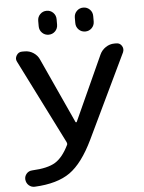

<svg xmlns="http://www.w3.org/2000/svg" viewBox="-62 -989 782 1046"><g transform="rotate(-5 329.0 -465.5)"><path d="M382.8 -889.6Q382.8 -911.1 397.5 -925.8Q412.1 -940.4 433.1 -940.4Q454.1 -940.4 468.8 -925.8Q483.4 -911.1 483.4 -889.6V-860.4Q483.4 -838.9 468.8 -824.2Q454.1 -809.6 433.1 -809.6Q412.1 -809.6 397.5 -824.2Q382.8 -838.9 382.8 -860.4ZM182.6 -889.6Q182.6 -911.1 197.3 -925.8Q211.9 -940.4 232.9 -940.4Q253.9 -940.4 268.6 -925.8Q283.2 -911.1 283.2 -889.6V-860.4Q283.2 -838.9 268.6 -824.2Q253.9 -809.6 232.9 -809.6Q211.9 -809.6 197.3 -824.2Q182.6 -838.9 182.6 -860.4ZM85.9 8.8Q67.4 9.8 53.2 -2.4Q39.1 -14.6 37.1 -35.2Q36.1 -52.7 47.9 -66.4Q59.6 -80.1 79.1 -81.1Q164.1 -85 206.1 -110.8Q248 -136.7 280.3 -203.1Q283.2 -209 279.3 -217.8L47.9 -678.7Q39.1 -695.3 49.8 -712.9Q60.5 -730.5 80.1 -730.5H94.7Q121.1 -730.5 143.1 -715.8Q165 -701.2 174.8 -677.7L336.9 -323.2Q337.9 -321.3 340.3 -321.3Q342.8 -321.3 343.8 -323.2L504.9 -677.7Q515.6 -701.2 537.6 -715.8Q559.6 -730.5 585 -730.5H595.7Q615.2 -730.5 625.5 -713.9Q635.7 -697.3 627.9 -678.7L408.2 -219.7Q348.6 -95.7 278.8 -46.4Q209 2.9 85.9 8.8Z"/></g></svg>

Font: Rounded Mgen+ 2p medium
Style: Regular
Weight: 500
Designer: [Source Han Sans]
Ryoko NISHIZUKA  (kana & ideographs); Paul D. Hunt (Latin, Greek & Cyrillic); Wenlong ZHANG  (bopomofo
Version: Version 1.059.20150602